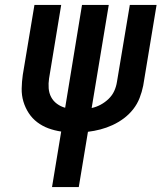

<svg xmlns="http://www.w3.org/2000/svg" viewBox="-20 -755 652 775"><path d="M190 0 227 -224Q200 -228 175.5 -237Q151 -246 130.5 -261.5Q110 -277 96 -298.5Q82 -320 74.5 -345Q67 -370 67.5 -397.5Q68 -425 72 -453L119 -735H227L178 -438Q175 -418 176.5 -398.5Q178 -379 186.5 -363Q195 -347 210 -336Q225 -325 243 -320L311 -735H419L350 -319Q369 -323 386.5 -332.5Q404 -342 418.5 -356Q433 -370 441 -387.5Q449 -405 452 -424L504 -735H612L558 -409Q553 -384 543.5 -359.5Q534 -335 517.5 -314Q501 -293 479.5 -277Q458 -261 434 -250Q410 -239 385 -232.5Q360 -226 335 -223L298 0Z"/></svg>

Font: Iosevka SS04 Semibold Extended
Style: Italic
Weight: 600
Width: 7
Italic angle: -9°
Monospace: yes
Designer: Belleve Invis
Foundry: Belleve Invis
Version: Version 19.0.0; ttfautohint (v1.8.4)